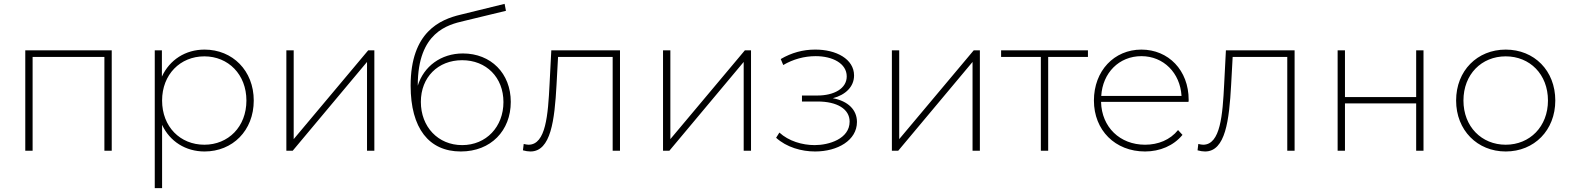

<svg xmlns="http://www.w3.org/2000/svg" viewBox="-20 -781 8138 995"><path d="M149 -486H521V0H559V-520H111V0H149Z M1039 -31C914 -31 820 -124 820 -260C820 -395 914 -489 1039 -489C1163 -489 1257 -395 1257 -260C1257 -124 1163 -31 1039 -31ZM820 -134C860 -48 942 4 1040 4C1185 4 1295 -104 1295 -260C1295 -415 1185 -524 1040 -524C941 -524 859 -471 819 -384V-520H782V194H820Z M1497 0 1882 -460V0H1920V-520H1888L1502 -60V-520H1464V0Z M2375 -29C2250 -29 2161 -124 2161 -253C2161 -381 2250 -469 2375 -469C2500 -469 2589 -380 2589 -252C2589 -124 2500 -29 2375 -29ZM2368 4C2524 4 2627 -104 2627 -253C2627 -401 2524 -504 2379 -504C2265 -504 2176 -437 2145 -337V-339C2145 -615 2302 -653 2383 -672L2602 -725L2595 -761L2367 -705C2262 -680 2108 -617 2108 -337C2108 -116 2203 4 2368 4Z M2690 -2C2704 2 2717 4 2729 4C2835 4 2854 -159 2864 -340L2872 -486H3155V0H3193V-520H2837L2828 -345C2820 -186 2809 -31 2719 -31C2712 -31 2703 -33 2694 -35Z M3449 0 3834 -460V0H3872V-520H3840L3454 -60V-520H3416V0Z M4204 4C4321 4 4421 -54 4421 -149C4421 -211 4376 -257 4296 -272C4361 -289 4406 -331 4406 -390C4406 -475 4313 -525 4203 -524C4142 -524 4082 -508 4026 -475L4039 -444C4090 -474 4148 -490 4207 -490C4295 -490 4368 -452 4368 -385C4368 -322 4302 -286 4216 -286H4136V-255H4217C4318 -255 4383 -216 4383 -151C4383 -61 4275 -29 4202 -29C4137 -29 4067 -50 4019 -94L4002 -67C4056 -18 4133 4 4204 4Z M4635 0 5020 -460V0H5058V-520H5026L4640 -60V-520H4602V0Z M5412 -486H5618V-520H5168V-486H5374V0H5412Z M5687 -284C5694 -403 5779 -490 5895 -490C6010 -490 6096 -403 6103 -284ZM5914 4C5991 4 6062 -26 6108 -82L6085 -107C6044 -56 5982 -31 5914 -31C5784 -31 5689 -122 5686 -253H6139C6140 -257 6140 -260 6140 -264C6140 -417 6035 -524 5895 -524C5754 -524 5649 -414 5649 -260C5649 -106 5759 4 5914 4Z M6186 -2C6200 2 6213 4 6225 4C6331 4 6350 -159 6360 -340L6368 -486H6651V0H6689V-520H6333L6324 -345C6316 -186 6305 -31 6215 -31C6208 -31 6199 -33 6190 -35Z M6950 0V-245H7319V0H7357V-520H7319V-278H6950V-520H6912V0Z M7783 4C7931 4 8040 -106 8040 -260C8040 -415 7931 -524 7783 -524C7636 -524 7526 -415 7526 -260C7526 -106 7636 4 7783 4ZM7783 -31C7658 -31 7564 -125 7564 -260C7564 -396 7658 -489 7783 -489C7908 -489 8002 -396 8002 -260C8002 -125 7908 -31 7783 -31Z"/></svg>

Font: Montserrat-Alt1 ExtLt
Style: Regular
Weight: 200
Designer: Differentunic
Foundry: Differentunic
Version: Version 7.222